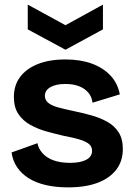

<svg xmlns="http://www.w3.org/2000/svg" viewBox="-20 -796 580 830"><path d="M274 14Q221 14 178 4Q135 -6 104 -25.5Q73 -45 54 -73Q35 -101 30 -137L142 -177Q146 -154 163.5 -134Q181 -114 211 -103Q241 -92 283 -92Q328 -92 353 -105.5Q378 -119 378 -144Q378 -163 364 -174Q350 -185 324 -193Q298 -201 259 -208Q220 -217 182 -227.5Q144 -238 111.5 -256Q79 -274 59.5 -303Q40 -332 40 -377Q40 -426 66 -462Q92 -498 142 -518.5Q192 -539 263 -539Q328 -539 377 -521Q426 -503 457.5 -469.5Q489 -436 498 -388L380 -352Q377 -378 361.5 -396Q346 -414 321 -423.5Q296 -433 263 -433Q221 -433 197.5 -419Q174 -405 174 -382Q174 -363 189 -351Q204 -339 232 -331.5Q260 -324 298 -316Q337 -308 374.5 -297.5Q412 -287 443 -270Q474 -253 492.5 -224.5Q511 -196 511 -152Q511 -100 483 -63Q455 -26 402.5 -6Q350 14 274 14ZM100 -776 263 -687 425 -776V-669L263 -581L100 -669Z"/></svg>

Font: Bricolage Grotesque 24pt
Style: Bold
Weight: 700
Designer: Mathieu Triay
Foundry: Atelier Triay
Version: Version 1.001;gftools[0.9.33.dev8+g029e19f]